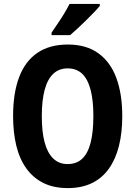

<svg xmlns="http://www.w3.org/2000/svg" viewBox="-20 -953 693 983"><path d="M606 -358Q606 -274 589 -206Q572 -138 537.5 -89.5Q503 -41 450.5 -15.5Q398 10 327 10Q255 10 202.5 -16Q150 -42 115 -90.5Q80 -139 63.5 -207Q47 -275 47 -359Q47 -476 78 -558Q109 -640 171.5 -682.5Q234 -725 327 -725Q422 -725 484 -680Q546 -635 576 -553Q606 -471 606 -358ZM194 -358Q194 -278 208.5 -224Q223 -170 252.5 -141.5Q282 -113 326 -113Q372 -113 401 -140.5Q430 -168 444 -222.5Q458 -277 458 -358Q458 -479 426 -541Q394 -603 327 -603Q282 -603 252.5 -575Q223 -547 208.5 -492.5Q194 -438 194 -358ZM491 -923Q480 -909 461.5 -890Q443 -871 421.5 -849.5Q400 -828 378.5 -808.5Q357 -789 339 -773H244V-786Q261 -811 278 -836Q295 -861 310 -886Q325 -911 336 -933H491Z"/></svg>

Font: Noto Sans Khmer Condensed
Style: Bold
Weight: 700
Width: 3
Designer: Danh Hong and the Monotype Design Team
Foundry: Monotype Imaging Inc.
Version: Version 2.004